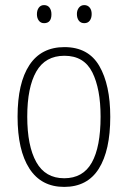

<svg xmlns="http://www.w3.org/2000/svg" viewBox="-20 -775 502 754"><path d="M413 -316Q413 -184 368 -112.5Q323 -41 232 -41Q142 -41 95.5 -113Q49 -185 49 -317Q49 -449 95.5 -519.5Q142 -590 233 -590Q327 -590 370 -516Q413 -442 413 -316ZM87 -317Q87 -202 122.5 -138.5Q158 -75 232 -75Q306 -75 340.5 -136.5Q375 -198 375 -317Q375 -426 342.5 -491Q310 -556 233 -556Q158 -556 122.5 -494Q87 -432 87 -317ZM125 -719Q125 -735 132.5 -745Q140 -755 153 -755Q167 -755 174.5 -745Q182 -735 182 -719Q182 -684 153 -684Q140 -684 132.5 -694Q125 -704 125 -719ZM282 -720Q282 -735 290 -745Q298 -755 311 -755Q324 -755 332 -745.5Q340 -736 340 -720Q340 -704 332.5 -694Q325 -684 311 -684Q297 -684 289.5 -694Q282 -704 282 -720Z"/></svg>

Font: Noto Sans Tamil UI Condensed ExtraLight
Style: Regular
Weight: 200
Width: 3
Designer: Jelle Bosma - Monotype Design Team
Foundry: Monotype Imaging Inc.
Version: Version 2.004; ttfautohint (v1.8.4.7-5d5b)